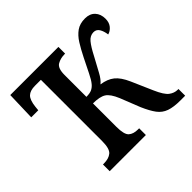

<svg xmlns="http://www.w3.org/2000/svg" viewBox="-139 -686 829 829"><g transform="rotate(-45 275.5 -271.0)"><path d="M88 0V-41H94Q124 -41 140.5 -55Q157 -69 157 -115V-489H121Q91 -489 76.5 -475Q62 -461 58 -424L56 -404H13L17 -536H311V-495H308Q283 -495 263.5 -484Q244 -473 244 -432V-298Q266 -298 278 -304Q290 -310 299 -321Q310 -334 323.5 -361.5Q337 -389 356 -427Q373 -461 389 -486.5Q405 -512 426 -527Q447 -542 479 -542Q508 -542 524.5 -524.5Q541 -507 541 -478Q541 -455 529 -440.5Q517 -426 501 -422Q498 -445 489 -459.5Q480 -474 463 -474Q442 -474 426.5 -455.5Q411 -437 391 -398Q369 -358 355.5 -332.5Q342 -307 325 -293Q362 -288 385 -269.5Q408 -251 426 -210L468 -114Q488 -68 506 -54.5Q524 -41 544 -41H549V0H520Q479 0 453.5 -9Q428 -18 411.5 -40Q395 -62 378 -101L342 -192Q325 -233 305 -245.5Q285 -258 244 -258V-115Q244 -68 259 -54.5Q274 -41 302 -41H309V0Z"/></g></svg>

Font: Noto Serif ExtraCondensed
Style: Regular
Weight: 400
Width: 2
Designer: Monotype Design Team
Foundry: Monotype Imaging Inc.
Version: Version 2.015